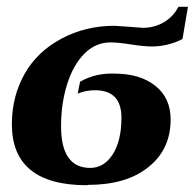

<svg xmlns="http://www.w3.org/2000/svg" viewBox="-20 -535 574 566"><path d="M240 10 236 11Q15 11 15 -169Q15 -251 53 -318Q90 -383 161 -421Q232 -459 317 -459L361 -456L401 -453Q436 -453 464 -470Q491 -486 506 -515H534L518 -420Q475 -398 427 -398Q405 -398 366 -404Q328 -410 306 -410Q262 -410 229 -377Q196 -344 178 -287Q160 -230 160 -163Q160 -40 246 -40Q287 -40 313 -81Q338 -121 338 -188Q338 -269 260 -269Q233 -269 209 -259L216 -294Q261 -320 317 -318Q393 -318 438 -282Q483 -246 483 -183Q483 -94 417 -42Q352 10 240 10Z"/></svg>

Font: Libra Serif Modern
Style: Bold Italic
Weight: 700
Italic angle: -12°
Designer: Stefan Peev, Context Ltd
Foundry: Stefan Peev, Context Ltd
Version: Version 1.000